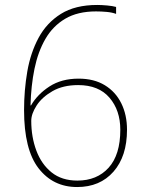

<svg xmlns="http://www.w3.org/2000/svg" viewBox="-20 -744 591 774"><path d="M291 10Q194 10 135.5 -65.5Q77 -141 77 -300Q77 -380 90 -455.5Q103 -531 135.5 -591.5Q168 -652 225.5 -688Q283 -724 372 -724Q389 -724 411.5 -722Q434 -720 448 -716V-688Q432 -694 410 -696Q388 -698 367 -698Q293 -698 243 -668.5Q193 -639 163 -587Q133 -535 119 -466.5Q105 -398 103 -319H105Q131 -364 179.5 -395.5Q228 -427 297 -427Q359 -427 402.5 -400.5Q446 -374 469 -327.5Q492 -281 492 -221Q492 -114 437.5 -52Q383 10 291 10ZM292 -16Q371 -16 418 -68Q465 -120 465 -221Q465 -299 421.5 -350Q378 -401 295 -401Q234 -401 191.5 -376.5Q149 -352 127.5 -318.5Q106 -285 106 -257Q106 -192 126.5 -137Q147 -82 188 -49Q229 -16 292 -16Z"/></svg>

Font: Noto Sans Bengali Thin
Style: Regular
Weight: 100
Designer: Jelle Bosma - Monotype Design Team
Foundry: Monotype Imaging Inc.
Version: Version 2.003; ttfautohint (v1.8.4.7-5d5b)